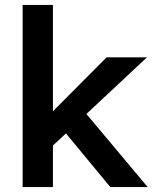

<svg xmlns="http://www.w3.org/2000/svg" viewBox="-20 -760 629 780"><path d="M331 -297 580 0H428L248 -218L195 -169V0H72V-740H195V-308L413 -527H577Z"/></svg>

Font: Mach Medium
Style: Regular
Weight: 500
Version: Version 1.002